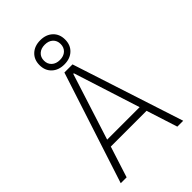

<svg xmlns="http://www.w3.org/2000/svg" viewBox="-271 -1028 1127 1127"><g transform="rotate(-45 293.0 -464.0)"><path d="M33.7 0 259.3 -693.4H326.7L552.2 0H503.4L441.4 -193.4H144.5L82.5 0ZM158.2 -237.3H427.7L295.4 -650.9H290.5ZM293 -726.6Q245.1 -726.6 215.8 -754.2Q186.5 -781.7 186.5 -827.1Q186.5 -872.6 215.8 -900.1Q245.1 -927.7 293 -927.7Q340.8 -927.7 370.1 -900.1Q399.4 -872.6 399.4 -827.1Q399.4 -781.7 370.1 -754.2Q340.8 -726.6 293 -726.6ZM293 -763.7Q324.7 -763.7 343.5 -781.2Q362.3 -798.8 362.3 -827.1Q362.3 -856 343.5 -873.3Q324.7 -890.6 293 -890.6Q261.7 -890.6 242.7 -873.3Q223.6 -856 223.6 -827.1Q223.6 -798.8 242.7 -781.2Q261.7 -763.7 293 -763.7Z"/></g></svg>

Font: Cascadia Mono ExtraLight
Style: Regular
Weight: 200
Monospace: yes
Designer: Aaron Bell
Foundry: Saja Typeworks
Version: Version 2404.023; ttfautohint (v1.8.4)